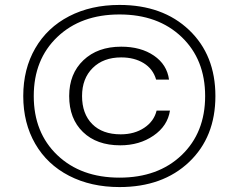

<svg xmlns="http://www.w3.org/2000/svg" viewBox="-20 -756 977 786"><path d="M469.2 -735.8Q646 -735.8 753.9 -633.3Q861.8 -530.8 861.8 -362.8Q861.8 -194.8 753.9 -92.5Q646 9.8 469.2 9.8Q352.5 9.8 262.9 -36.4Q173.3 -82.5 124.3 -167.2Q75.2 -252 75.2 -362.8Q75.2 -473.6 124.3 -558.3Q173.3 -643.1 262.9 -689.5Q352.5 -735.8 469.2 -735.8ZM214.8 -604.7Q118.2 -512.7 118.2 -362.8Q118.2 -212.9 214.8 -120.8Q311.5 -28.8 469.2 -28.8Q627 -28.8 723.4 -120.8Q819.8 -212.9 819.8 -362.8Q819.8 -512.7 723.4 -604.7Q627 -696.8 469.2 -696.8Q311.5 -696.8 214.8 -604.7ZM263.2 -362.8Q263.2 -454.1 321.5 -509.5Q379.9 -564.9 476.1 -564.9Q556.6 -564.9 610.1 -528.3Q663.6 -491.7 671.9 -430.2H619.1Q606.4 -474.1 568.1 -497.6Q529.8 -521 476.1 -521Q403.3 -521 359.6 -477.8Q315.9 -434.6 315.9 -362.8Q315.9 -290 357.7 -248Q399.4 -206.1 474.1 -206.1Q530.3 -206.1 570.3 -232.7Q610.4 -259.3 621.1 -303.2H675.8Q666 -240.2 608.4 -200.7Q550.8 -161.1 472.2 -161.1Q376 -161.1 319.6 -215.6Q263.2 -270 263.2 -362.8Z"/></svg>

Font: Lumene Sans Expanded Light
Style: Regular
Weight: 300
Width: 7
Designer: Deni Anggara
Version: Version 1.003;Glyphs 3.1.2 (3151)